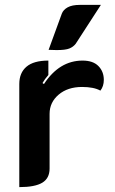

<svg xmlns="http://www.w3.org/2000/svg" viewBox="-20 -757 472 786"><path d="M183 -291V-67Q183 -27 153 -9Q123 9 59 9V-413Q59 -459 88.5 -484Q118 -509 178 -509V-450Q163 -433 154 -417L160 -413Q223 -509 318 -509Q361 -509 383 -486.5Q405 -464 405 -430Q405 -404 391 -386Q364 -401 316 -401Q257 -401 220 -369.5Q183 -338 183 -291ZM233 -701Q239 -717 257 -727Q275 -737 307 -737H393L290 -578Q280 -565 264 -558.5Q248 -552 212 -552Q192 -552 179 -553Z"/></svg>

Font: K2D
Style: Bold
Weight: 700
Designer: Katatrad Aksorn Co.,Ltd.
Foundry: Cadson Demak Co.,Ltd.
Version: Version 1.000; ttfautohint (v1.6)